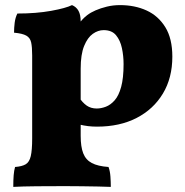

<svg xmlns="http://www.w3.org/2000/svg" viewBox="-20 -487 725 752"><path d="M32 245Q32 218 33.5 199.5Q35 181 39 167Q66 165 80.5 156.5Q95 148 100.5 124.5Q106 101 106 55V-270Q106 -303 102 -321Q98 -339 83 -347.5Q68 -356 35 -359Q35 -378 37.5 -398Q40 -418 48 -434Q122 -434 180 -444.5Q238 -455 262 -467Q279 -460 287.5 -444.5Q296 -429 296 -403Q296 -397 291.5 -381.5Q287 -366 278 -348L296 -326V45Q296 88 306 113.5Q316 139 339.5 151.5Q363 164 405 167Q411 183 412.5 204.5Q414 226 414 245Q395 244 364.5 243.5Q334 243 300 242.5Q266 242 234 242Q180 242 123.5 242.5Q67 243 32 245ZM360 9Q342 9 325 7Q308 5 288 0V-108Q303 -85 319.5 -73.5Q336 -62 359 -62Q376 -62 394.5 -69Q413 -76 429 -94Q445 -112 454.5 -146.5Q464 -181 464 -236Q464 -268 457.5 -298.5Q451 -329 434.5 -349Q418 -369 386 -369Q364 -369 343.5 -354.5Q323 -340 309.5 -307Q296 -274 296 -218L248 -318Q267 -363 285 -388.5Q303 -414 322 -428Q335 -438 354.5 -446.5Q374 -455 398.5 -461Q423 -467 450 -467Q508 -467 554 -446Q600 -425 627.5 -380.5Q655 -336 655 -265Q655 -182 618 -120.5Q581 -59 515 -25Q449 9 360 9Z"/></svg>

Font: Vollkorn Black
Style: Regular
Weight: 900
Designer: Friedrich Althausen
Foundry: Friedrich Althausen
Version: Version 5.000